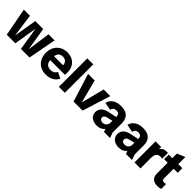

<svg xmlns="http://www.w3.org/2000/svg" viewBox="298 -2029 3364 3364"><g transform="rotate(45 1980.5 -346.5)"><path d="M114.6 0 16.4 -522.2H167.8L227.4 -92.5L298.4 -522.2H495.8L566.9 -92.5L626.4 -522.2H777.8L679.6 0H466.4L397.3 -429.4L327.8 0Z M1090.9 12Q1009.2 12 948.8 -22.4Q888.3 -56.9 855.4 -119.6Q822.5 -182.2 822.5 -265.8Q822.5 -344.8 856.5 -405.4Q890.4 -466 950 -500.1Q1009.6 -534.2 1085.7 -534.2Q1160.8 -534.2 1217 -503.4Q1273.2 -472.7 1304.2 -416.1Q1335.2 -359.6 1335.2 -282.1Q1335.2 -267.8 1334.1 -251.2Q1333 -234.6 1331.3 -223.7H892.2V-319.2H1237.3L1192.7 -303.4Q1193 -343.1 1179.9 -370.4Q1166.8 -397.8 1141.9 -411.6Q1117 -425.4 1080.8 -425.4Q1047.2 -425.4 1021.2 -411.4Q995.1 -397.3 980.8 -369.2Q966.6 -341.1 966.6 -299V-236.9Q966.6 -177.2 998.5 -141Q1030.4 -104.7 1094.1 -104.7Q1134.9 -104.7 1164.5 -122.1Q1194.2 -139.5 1212.3 -174.3L1324.5 -118.8Q1304.1 -76.7 1269.1 -47.2Q1234.1 -17.7 1188.9 -2.9Q1143.6 12 1090.9 12Z M1406 0V-705H1554V0Z M1770.5 0 1607.4 -522.2H1771.3L1883 -90.6L1994.6 -522.2H2157.8L1994.7 0Z M2352.3 12Q2270.9 12 2220.5 -29.2Q2170 -70.3 2170 -138.1Q2170 -205.2 2213.6 -246.8Q2257.1 -288.4 2335.1 -304.3L2539.1 -346.7V-254.6L2386.8 -218.1Q2354.1 -210.1 2336.7 -195.5Q2319.4 -180.9 2319.4 -153.9Q2319.4 -126.1 2339.4 -111.2Q2359.4 -96.4 2389 -96.4Q2421.2 -96.4 2443.5 -109.4Q2465.8 -122.3 2477.9 -145.3Q2490.1 -168.3 2490.1 -197.7V-341.1Q2490.1 -381.5 2470.3 -401.5Q2450.4 -421.5 2411.8 -421.5Q2376 -421.5 2354.1 -402.9Q2332.2 -384.3 2324.5 -349.9L2182.1 -378.2Q2198.3 -451.9 2260.7 -493Q2323.1 -534.2 2416.8 -534.2Q2529.6 -534.2 2583.9 -480Q2638.1 -425.9 2638.1 -329.8V-98.3L2674.7 0H2524.1L2503.8 -57.6Q2480.3 -24.1 2442 -6Q2403.7 12 2352.3 12Z M2897.3 12Q2815.9 12 2765.5 -29.2Q2715 -70.3 2715 -138.1Q2715 -205.2 2758.6 -246.8Q2802.1 -288.4 2880.1 -304.3L3084.1 -346.7V-254.6L2931.8 -218.1Q2899.1 -210.1 2881.7 -195.5Q2864.4 -180.9 2864.4 -153.9Q2864.4 -126.1 2884.4 -111.2Q2904.4 -96.4 2934 -96.4Q2966.2 -96.4 2988.5 -109.4Q3010.8 -122.3 3022.9 -145.3Q3035.1 -168.3 3035.1 -197.7V-341.1Q3035.1 -381.5 3015.3 -401.5Q2995.4 -421.5 2956.8 -421.5Q2921 -421.5 2899.1 -402.9Q2877.2 -384.3 2869.5 -349.9L2727.1 -378.2Q2743.3 -451.9 2805.7 -493Q2868.1 -534.2 2961.8 -534.2Q3074.6 -534.2 3128.9 -480Q3183.1 -425.9 3183.1 -329.8V-98.3L3219.7 0H3069.1L3048.8 -57.6Q3025.3 -24.1 2987 -6Q2948.7 12 2897.3 12Z M3280 0V-522.2H3419.4V-468.5Q3435.4 -498.5 3467.3 -516.3Q3499.2 -534.2 3544.2 -534.2Q3553.5 -534.2 3561.8 -533.4Q3570.2 -532.6 3576.5 -530.6V-389.6Q3564.3 -392.3 3553.7 -393.5Q3543.1 -394.8 3530.5 -394.8Q3500.6 -394.8 3477.3 -381.8Q3453.9 -368.8 3441 -340.6Q3428 -312.3 3428 -266.2V0Z M3856 10Q3777 10 3736 -28Q3695 -66 3695 -139V-635L3843 -698V-171Q3843 -143 3856.5 -130Q3870 -117 3896 -117Q3906 -117 3916.5 -119Q3927 -121 3939 -125V-3Q3917 4 3897 7Q3877 10 3856 10ZM3607 -407V-522H3944V-407Z"/></g></svg>

Font: TikTok Sans Light
Style: Regular
Weight: 300
Version: Version 4.000